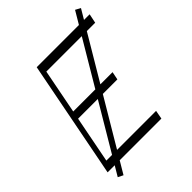

<svg xmlns="http://www.w3.org/2000/svg" viewBox="-250 -928 1126 1126"><g transform="rotate(-45 312.5 -365.5)"><path d="M98 78 66 62 583 -809 615 -792ZM200 -672 212 -730H625L613 -672ZM70 0 80 -54H500L490 0ZM44 0 186 -730H219L77 0ZM139 -345 149 -395H480L470 -345Z"/></g></svg>

Font: Savate ExtraLight
Style: Italic
Weight: 200
Italic angle: -11°
Designer: Max Esnée
Foundry: Plomb Type
Version: Version 2.000